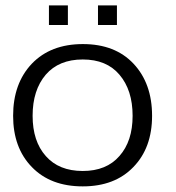

<svg xmlns="http://www.w3.org/2000/svg" viewBox="-20 -676 647 707"><path d="M284.7 10.3Q166 10.3 97.2 -61Q28.3 -131.8 28.3 -249.5Q28.3 -368.7 97.2 -441.4Q166.5 -513.7 285.2 -513.7Q403.8 -513.7 471.7 -441.4Q540 -368.7 540 -249.5Q540 -131.8 471.2 -61Q402.8 10.3 284.7 10.3ZM284.7 -46.4Q372.1 -46.4 419.9 -101.6Q468.3 -156.2 468.3 -249.5Q468.3 -344.2 419.9 -400.9Q372.6 -457 284.7 -457Q196.8 -457 148.4 -400.9Q100.1 -344.2 100.1 -249.5Q100.1 -156.2 148.4 -101.6Q196.8 -46.4 284.7 -46.4ZM340.8 -584V-656.2H410.6V-584ZM160.2 -584V-656.2H230V-584Z"/></svg>

Font: Ride Light
Style: Regular
Weight: 300
Version: Version 3.000